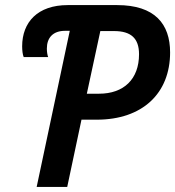

<svg xmlns="http://www.w3.org/2000/svg" viewBox="-20 -734 688 754"><path d="M124 0H244L300 -264H360C539 -264 648 -367 648 -528C648 -640 588 -714 440 -714H246C128 -714 67 -647 67 -552C67 -536 69 -519 73 -510H169C166 -518 164 -531 164 -543C164 -586 188 -613 236 -613H254ZM369 -366H321L374 -612H428C494 -612 526 -584 526 -521C526 -423 466 -366 369 -366Z"/></svg>

Font: Noto Sans SemiCondensed SemiBold
Style: Italic
Weight: 600
Width: 4
Italic angle: -12°
Designer: Monotype Design Team
Foundry: Monotype Imaging Inc.
Version: Version 2.013